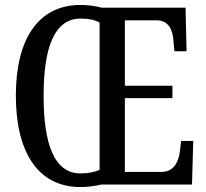

<svg xmlns="http://www.w3.org/2000/svg" viewBox="-20 -745 830 775"><path d="M305 10C331 10 364 6 388 0H755L760 -176H711L706 -133C700 -88 680 -51 631 -51H484V-349H676V-399H484V-663H612C659 -663 677 -627 680 -581L684 -538H733L729 -714H390C367 -721 333 -725 306 -725C129 -725 44 -580 44 -359C44 -137 129 10 305 10ZM305 -45C200 -45 156 -161 156 -358C156 -555 200 -670 306 -670C338 -670 362 -665 382 -654V-59C362 -51 337 -45 305 -45Z"/></svg>

Font: Noto Serif Bengali ExtraCondensed Medium
Style: Regular
Weight: 500
Width: 2
Designer: Juan Bruce, Universal Thirst, Indian Type Foundry and the Monotype Design Team.
Foundry: Monotype Imaging Inc.
Version: Version 2.003